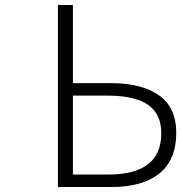

<svg xmlns="http://www.w3.org/2000/svg" viewBox="-20 -749 726 769"><path d="M212 0V-729H272V-416H424Q548 -416 617 -367Q686 -318 686 -217Q686 -109 618.5 -54.5Q551 0 427 0ZM272 -50H414Q626 -50 626 -215Q626 -293 572.5 -329.5Q519 -366 411 -366H272Z"/></svg>

Font: NotoSansHansLight
Style: Regular
Weight: 300
Designer: Ryoko NISHIZUKA  (kana & ideographs); Paul D. Hunt (Latin, Greek & Cyrillic); Wenlong ZHANG  (bopomofo); Sandoll Communi
Foundry: Adobe Systems Incorporated
Version: Version 1.00;December 8, 2021;FontCreator 13.0.0.2675 64-bit